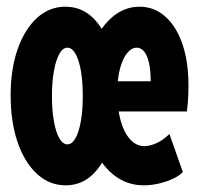

<svg xmlns="http://www.w3.org/2000/svg" viewBox="-20 -553 602 581"><path d="M178.7 7.8Q129.4 7.8 91.8 -26.9Q54.2 -61.5 33.2 -122.8Q12.2 -184.1 12.2 -264.2Q12.2 -343.8 33.4 -404.3Q54.7 -464.8 92 -498.8Q129.4 -532.7 177.7 -532.7Q227.1 -532.7 262 -498.3Q296.9 -463.9 315.2 -402.8Q333.5 -341.8 333.5 -262.2Q333.5 -182.6 315.2 -121.8Q296.9 -61 262.2 -26.6Q227.5 7.8 178.7 7.8ZM184.1 -116.2Q197.8 -116.2 208.3 -134.5Q218.8 -152.8 224.6 -185.8Q230.5 -218.8 230.5 -262.7Q230.5 -305.7 224.9 -338.4Q219.2 -371.1 208.7 -389.9Q198.2 -408.7 184.1 -408.7Q169.9 -408.7 159.4 -389.6Q148.9 -370.6 143.1 -337.6Q137.2 -304.7 137.2 -262.2Q137.2 -219.2 143.1 -186.3Q148.9 -153.3 159.4 -134.8Q169.9 -116.2 184.1 -116.2ZM414.6 7.8Q361.8 7.8 321 -26.1Q280.3 -60.1 257.1 -120.8Q233.9 -181.6 233.9 -262.7Q233.9 -341.8 255.9 -402.6Q277.8 -463.4 315.9 -498Q354 -532.7 402.3 -532.7Q446.8 -532.7 480.2 -502.9Q513.7 -473.1 532 -419.7Q550.3 -366.2 550.3 -293.9Q550.3 -273.9 549.1 -252.9Q547.9 -231.9 545.4 -215.8H325.7V-307.1H436Q436 -340.8 430.7 -363.5Q425.3 -386.2 415.8 -397.5Q406.2 -408.7 393.6 -408.7Q377.9 -408.7 364.5 -392.1Q351.1 -375.5 343 -345Q335 -314.5 335 -272Q335 -223.6 345.2 -187.5Q355.5 -151.4 374 -131.1Q392.6 -110.8 417 -110.8Q432.6 -110.8 452.9 -119.6Q473.1 -128.4 492.7 -147.5L533.2 -32.7Q525.4 -22.9 506.1 -13.4Q486.8 -3.9 462.4 2Q438 7.8 414.6 7.8Z"/></svg>

Font: Reddit Mono ExtraBold
Style: Regular
Weight: 800
Monospace: yes
Designer: Stephen Hutchings
Foundry: Reddit
Version: Version 1.014